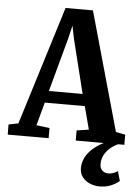

<svg xmlns="http://www.w3.org/2000/svg" viewBox="-80 -797 796 1094"><g transform="rotate(5 318.0 -250.0)"><path d="M39.5 -69 250 -747.5H406.5L597.5 -68.5L651.5 -58V0H373.5V-58L442.5 -68.5L408 -200H179L143 -67.5L218.5 -58V0H-15.5L-16 -58ZM389.5 -268 313 -576 298 -650.5 280 -575 196.5 -268ZM528.5 248.5Q503 248.5 477 238Q451 227.5 433.8 206.2Q416.5 185 416.5 153Q416.5 121.5 431.2 92.8Q446 64 473 40.2Q500 16.5 535.5 -1L567.5 -5L617.5 -1Q583.5 15 563.5 35.2Q543.5 55.5 534.8 77Q526 98.5 526 120Q526 146 540.5 158.2Q555 170.5 573.5 170.5Q587 170.5 599.8 166.5Q612.5 162.5 628.5 152.5L644 207.5Q620 227.5 592.2 238Q564.5 248.5 528.5 248.5Z"/></g></svg>

Font: Merriweather 24pt SemiCondensed
Style: Bold
Weight: 700
Width: 4
Designer: Eben Sorkin
Foundry: Eben Sorkin
Version: Version 2.100